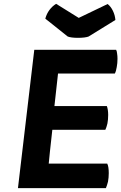

<svg xmlns="http://www.w3.org/2000/svg" viewBox="-20 -967 624 987"><path d="M278.3 -588.9Q350.6 -588.9 570.3 -588.9Q577.1 -601.6 580.1 -622.1Q584 -641.6 584 -665Q584 -679.7 582 -691.4Q581.1 -703.1 577.1 -710.9Q436.5 -710.9 156.2 -710.9Q134.8 -533.2 72.3 0Q184.6 0 524.4 0Q530.3 -13.7 535.2 -33.2Q539.1 -53.7 539.1 -77.1Q539.1 -93.8 537.1 -106.4Q535.2 -118.2 531.2 -126Q430.7 -126 230.5 -126Q234.4 -169.9 249 -299.8Q317.4 -299.8 521.5 -299.8Q527.3 -311.5 532.2 -332Q536.1 -352.5 536.1 -376Q536.1 -390.6 534.2 -402.3Q532.2 -414.1 529.3 -421.9Q439.5 -421.9 259.8 -421.9Q264.6 -463.9 278.3 -588.9ZM268.6 -947.3Q249 -935.5 234.4 -916Q219.7 -896.5 212.9 -871.1Q251 -840.8 328.1 -779.3Q335 -776.4 348.6 -774.4Q362.3 -772.5 380.9 -772.5Q399.4 -772.5 414.1 -774.4Q428.7 -776.4 435.5 -779.3Q481.4 -807.6 573.2 -864.3Q571.3 -888.7 560.5 -911.1Q549.8 -933.6 533.2 -946.3Q483.4 -921.9 384.8 -875Q356.4 -892.6 268.6 -947.3Z"/></svg>

Font: cl
Style: Bold Italic
Weight: 400
Designer: Mitja Miklavcic
Version: Version 7.504; 2011; Build 1022